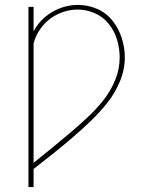

<svg xmlns="http://www.w3.org/2000/svg" viewBox="-20 -763 616 783"><path d="M96 0H117V-74Q157 -105 196.5 -136.5Q236 -168 274.5 -201Q313 -234 349.5 -269Q386 -304 417.5 -343.5Q449 -383 469 -431Q489 -479 489 -529Q489 -569 476.5 -608Q464 -647 438.5 -679Q413 -711 375.5 -727Q338 -743 298 -743Q261 -743 226 -730Q191 -717 162.5 -692.5Q134 -668 117 -635V-735H96ZM117 -99V-586Q127 -625 153.5 -657Q180 -689 218 -706.5Q256 -724 296 -724Q333 -724 367 -709Q401 -694 424 -665Q447 -636 457.5 -600.5Q468 -565 468 -529Q468 -481 449.5 -436Q431 -391 401 -353.5Q371 -316 336 -283.5Q301 -251 264.5 -220Q228 -189 191 -159Q154 -129 117 -99Z"/></svg>

Font: Iosevka Sparkle Thin
Style: Regular
Weight: 100
Designer: Belleve Invis
Foundry: Belleve Invis
Version: Version 4.5.0; ttfautohint (v1.8.3)